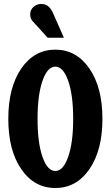

<svg xmlns="http://www.w3.org/2000/svg" viewBox="-20 -941 560 971"><path d="M303.2 -750H221.2L144 -835Q132.8 -847.7 132.8 -870.1Q132.8 -891.1 149.4 -906Q166 -920.9 188 -920.9Q210.4 -920.9 224.1 -909.2Q237.8 -897.5 248 -875ZM432.1 -85.4Q366.2 9.8 259.8 9.8Q153.3 9.8 87.6 -85.4Q22 -180.7 22 -339.8Q22 -499 87.6 -594.5Q153.3 -689.9 259.8 -689.9Q366.2 -689.9 432.1 -594.5Q498 -499 498 -339.8Q498 -180.7 432.1 -85.4ZM350.1 -339.8Q350.1 -460 325 -532Q299.8 -604 259.8 -604Q219.7 -604 194.8 -532Q169.9 -460 169.9 -339.8Q169.9 -219.7 194.8 -147.9Q219.7 -76.2 259.8 -76.2Q299.8 -76.2 325 -148.2Q350.1 -220.2 350.1 -339.8Z"/></svg>

Font: Margherita Black
Style: Regular
Weight: 900
Designer: James Puckett
Foundry: Dunwich Type Founders
Version: Version 1.008;hotconv 1.0.109;makeotfexe 2.5.65596